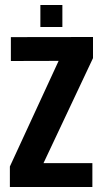

<svg xmlns="http://www.w3.org/2000/svg" viewBox="-20 -748 410 768"><path d="M19.5 0V-82L214.5 -504.5L23.5 -504V-599.5L352 -600V-515.5L154 -95.5H349.5V0ZM141.5 -640V-728H229.5V-640Z"/></svg>

Font: Big Shoulders Display Thin ExtraBold
Style: Regular
Weight: 800
Version: Version 2.002